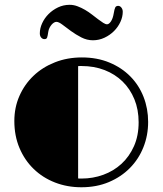

<svg xmlns="http://www.w3.org/2000/svg" viewBox="-20 -769 676 798"><path d="M164.6 -606.4Q156.7 -606.4 151.1 -613Q145.5 -619.6 145.5 -630.4Q145.5 -651.4 155.3 -672.6Q165 -693.8 181.9 -710.7Q198.7 -727.5 221.2 -738.3Q243.7 -749 269.5 -749Q286.1 -749 302.2 -742.9Q318.4 -736.8 333.5 -728Q348.6 -719.2 362.3 -708.5Q376 -697.8 387.7 -689Q399.4 -680.2 408.9 -674.1Q418.5 -668 424.8 -668Q433.1 -668 441.2 -680.2Q449.2 -692.4 452.6 -712.9Q455.6 -731.4 459 -738Q462.4 -744.6 471.2 -744.6Q479 -744.6 484.6 -737.3Q490.2 -730 490.2 -720.2Q490.2 -699.2 480.5 -678Q470.7 -656.7 453.9 -639.9Q437 -623 414.3 -612.3Q391.6 -601.6 366.2 -601.6Q341.3 -601.6 318.1 -613.5Q294.9 -625.5 275.1 -639.9Q255.4 -654.3 239.7 -666.3Q224.1 -678.2 214.4 -678.2Q209.5 -678.2 204.3 -675Q199.2 -671.9 194.3 -666.3Q189.5 -660.6 185.8 -653.3Q182.1 -646 180.7 -637.2Q179.2 -627.9 178.2 -622.1Q177.2 -616.2 175.8 -612.8Q174.3 -609.4 171.6 -607.9Q168.9 -606.4 164.6 -606.4ZM39.6 -266.1Q39.6 -322.3 60.8 -370.4Q82 -418.5 119.4 -454.1Q156.7 -489.7 208.3 -510Q259.8 -530.3 320.3 -530.3Q383.8 -530.3 434.8 -509Q485.8 -487.8 521.7 -451.4Q557.6 -415 576.7 -366.2Q595.7 -317.4 595.7 -262.2Q595.7 -206.1 575.9 -156.7Q556.2 -107.4 519.8 -70.6Q483.4 -33.7 432.4 -12.2Q381.3 9.3 318.4 9.3Q259.3 9.3 208.5 -10.5Q157.7 -30.3 120.1 -66.7Q82.5 -103 61 -153.8Q39.6 -204.6 39.6 -266.1ZM304.7 -27.3Q308.6 -26.9 312.3 -26.9Q315.9 -26.9 319.3 -26.9Q366.2 -26.9 409.2 -42.5Q452.1 -58.1 484.9 -88.1Q517.6 -118.2 536.9 -161.6Q556.2 -205.1 556.2 -260.7Q556.2 -313.5 538.6 -356.4Q521 -399.4 489.5 -430.2Q458 -460.9 414.6 -477.8Q371.1 -494.6 318.8 -494.6Q314.9 -494.6 311.5 -494.6Q308.1 -494.6 304.7 -494.1Z"/></svg>

Font: Limelight
Style: Regular
Weight: 400
Designer: Nicole Fally with help from Eben Sorkin
Foundry: Nicole Fally with help from Eben Sorkin
Version: Version 1.002